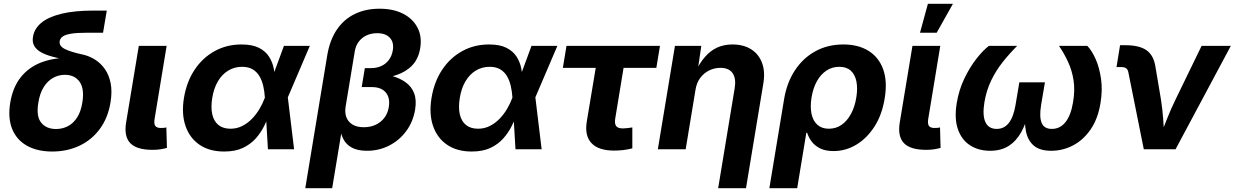

<svg xmlns="http://www.w3.org/2000/svg" viewBox="-20 -783 6476 1007"><path d="M253.9 11.7Q175.8 11.7 121.6 -18.6Q67.4 -48.8 43.9 -106.4Q20.5 -164.1 33.7 -244.6Q47.4 -326.2 88.9 -377.9Q130.4 -429.7 193.8 -454.6Q257.3 -479.5 335 -479.5L333 -468.3Q292 -476.1 256.8 -485.4Q221.7 -494.6 196.8 -508.1Q171.9 -521.5 159.9 -541.7Q147.9 -562 153.3 -591.8Q160.6 -633.8 197.5 -664.1Q234.4 -694.3 302.5 -710.9Q370.6 -727.5 471.2 -727.5H540L520.5 -611.3H435.5Q382.3 -611.3 352.1 -606.2Q321.8 -601.1 308.6 -591.3Q295.4 -581.5 293 -567.4Q291 -554.7 297.4 -544.7Q303.7 -534.7 318.8 -526.6Q334 -518.6 358.6 -511Q383.3 -503.4 417.5 -496.1Q450.7 -488.3 480.2 -469.2Q509.8 -450.2 531 -419.4Q552.2 -388.7 560.5 -345.5Q568.8 -302.2 559.6 -246.1Q546.4 -165 503.9 -107.2Q461.4 -49.3 397 -18.8Q332.5 11.7 253.9 11.7ZM273.9 -106.4Q308.6 -106.4 336.9 -121.6Q365.2 -136.7 385 -167.7Q404.8 -198.7 412.1 -247.1Q423.3 -317.4 397.5 -354Q371.6 -390.6 320.3 -390.6Q286.6 -390.6 257.8 -374.3Q229 -357.9 209 -325.9Q189 -293.9 181.2 -245.1Q168.9 -173.3 195.8 -139.9Q222.7 -106.4 273.9 -106.4Z M780.3 2.9Q696.3 2.9 662.8 -32.7Q629.4 -68.4 641.6 -141.6L708 -542.5H854L791 -160.6Q786.6 -135.3 793.9 -123.5Q801.3 -111.8 823.7 -111.8Q834.5 -111.8 841.1 -112.5Q847.7 -113.3 852.5 -114.7L855.5 -7.3Q844.2 -3.9 824.5 -0.5Q804.7 2.9 780.3 2.9Z M1155.8 11.7Q1078.6 11.7 1026.6 -23.7Q974.6 -59.1 952.9 -122.6Q931.2 -186 944.8 -269.5Q959 -354.5 1000.7 -417.2Q1042.5 -480 1105.7 -514.9Q1168.9 -549.8 1246.6 -549.8Q1303.7 -549.8 1338.4 -532Q1373 -514.2 1391.1 -485.6Q1409.2 -457 1415.8 -423.8Q1422.4 -390.6 1423.3 -360.4H1468.8L1489.3 -274.4L1522.5 0H1385.3L1369.1 -272.5Q1367.2 -303.7 1360.6 -332.3Q1354 -360.8 1340.8 -383.3Q1327.6 -405.8 1305.4 -419.2Q1283.2 -432.6 1250 -432.6Q1210 -432.6 1177.5 -413.1Q1145 -393.6 1123.3 -357.2Q1101.6 -320.8 1093.3 -270Q1085 -219.7 1093.3 -183.3Q1101.6 -147 1125.7 -127.4Q1149.9 -107.9 1189 -107.9Q1222.2 -107.9 1250.2 -122.1Q1278.3 -136.2 1301 -159.4Q1323.7 -182.6 1340.8 -211.4Q1357.9 -240.2 1368.7 -269.5L1469.2 -542.5H1605L1488.3 -269.5L1439.9 -187.5H1395Q1382.8 -157.2 1365.7 -122.6Q1348.6 -87.9 1321.8 -57.4Q1294.9 -26.9 1254.6 -7.6Q1214.4 11.7 1155.8 11.7Z M1581.1 204.1 1696.3 -492.7Q1709.5 -572.3 1746.3 -627Q1783.2 -681.6 1840.3 -709.5Q1897.5 -737.3 1970.7 -737.3Q2042.5 -737.3 2093.8 -711.2Q2145 -685.1 2169.4 -638.7Q2193.8 -592.3 2184.1 -531.2Q2174.8 -474.6 2142.3 -440.4Q2109.9 -406.2 2057.9 -388.9Q2005.9 -371.6 1937.5 -365.2L1943.4 -400.9Q1993.7 -396.5 2036.1 -384.5Q2078.6 -372.6 2108.6 -350.6Q2138.7 -328.6 2152.1 -293.7Q2165.5 -258.8 2157.2 -208Q2146.5 -144 2110.6 -95.5Q2074.7 -46.9 2021.2 -19.5Q1967.8 7.8 1904.3 7.8Q1856.9 7.8 1826.2 -8.3Q1795.4 -24.4 1779.8 -55.4Q1764.2 -86.4 1762.7 -130.9L1777.8 -131.8L1722.2 204.1ZM1888.2 -115.7Q1922.9 -115.7 1950.4 -128.7Q1978 -141.6 1995.8 -165Q2013.7 -188.5 2019 -220.7Q2027.3 -269.5 2003.4 -297.9Q1979.5 -326.2 1931.2 -326.2H1877L1893.6 -425.8H1926.8Q1956.5 -425.8 1980.5 -437Q2004.4 -448.2 2019.8 -469Q2035.2 -489.7 2040 -518.1Q2047.4 -560.1 2025.1 -584.5Q2002.9 -608.9 1958 -608.9Q1926.8 -608.9 1902.1 -597.2Q1877.4 -585.4 1861.6 -564.5Q1845.7 -543.5 1840.8 -514.2L1792.5 -222.7Q1787.6 -191.4 1796.9 -167.5Q1806.2 -143.6 1829.1 -129.6Q1852.1 -115.7 1888.2 -115.7Z M2454.1 11.7Q2377 11.7 2325 -23.7Q2272.9 -59.1 2251.2 -122.6Q2229.5 -186 2243.2 -269.5Q2257.3 -354.5 2299.1 -417.2Q2340.8 -480 2404.1 -514.9Q2467.3 -549.8 2544.9 -549.8Q2602.1 -549.8 2636.7 -532Q2671.4 -514.2 2689.5 -485.6Q2707.5 -457 2714.1 -423.8Q2720.7 -390.6 2721.7 -360.4H2767.1L2787.6 -274.4L2820.8 0H2683.6L2667.5 -272.5Q2665.5 -303.7 2658.9 -332.3Q2652.3 -360.8 2639.2 -383.3Q2626 -405.8 2603.8 -419.2Q2581.5 -432.6 2548.3 -432.6Q2508.3 -432.6 2475.8 -413.1Q2443.4 -393.6 2421.6 -357.2Q2399.9 -320.8 2391.6 -270Q2383.3 -219.7 2391.6 -183.3Q2399.9 -147 2424.1 -127.4Q2448.2 -107.9 2487.3 -107.9Q2520.5 -107.9 2548.6 -122.1Q2576.7 -136.2 2599.4 -159.4Q2622.1 -182.6 2639.2 -211.4Q2656.2 -240.2 2667 -269.5L2767.6 -542.5H2903.3L2786.6 -269.5L2738.3 -187.5H2693.4Q2681.2 -157.2 2664.1 -122.6Q2647 -87.9 2620.1 -57.4Q2593.3 -26.9 2553 -7.6Q2512.7 11.7 2454.1 11.7Z M3201.2 6.8Q3119.1 6.8 3082.3 -32.2Q3045.4 -71.3 3057.6 -146L3104.5 -427.2H2932.1L2951.2 -542.5H3441.4L3422.4 -427.2H3250.5L3206.5 -159.7Q3202.6 -134.3 3211.7 -121.8Q3220.7 -109.4 3248 -109.4Q3256.8 -109.4 3272 -111.3Q3287.1 -113.3 3296.4 -114.7V-4.9Q3271.5 1.5 3247.6 4.2Q3223.6 6.8 3201.2 6.8Z M3627.9 -313 3576.2 0H3430.2L3520 -542.5H3658.2L3638.2 -406.2L3627.4 -406.7Q3649.9 -452.6 3677.5 -484.6Q3705.1 -516.6 3740.7 -533.2Q3776.4 -549.8 3821.8 -549.8Q3878.9 -549.8 3918.7 -525.1Q3958.5 -500.5 3976.3 -454.3Q3994.1 -408.2 3983.4 -344.2L3892.6 204.1H3746.6L3833 -318.8Q3841.8 -370.1 3822.8 -398.7Q3803.7 -427.2 3758.3 -427.2Q3727.5 -427.2 3700 -413.8Q3672.4 -400.4 3653.1 -375Q3633.8 -349.6 3627.9 -313Z M4015.1 204.1 4092.3 -262.2Q4106.4 -348.6 4148.7 -413.3Q4190.9 -478 4255.9 -513.9Q4320.8 -549.8 4403.3 -549.8Q4481.9 -549.8 4535.6 -516.1Q4589.4 -482.4 4612.1 -419.4Q4634.8 -356.4 4620.1 -267.6Q4606.4 -181.6 4566.7 -119.6Q4526.9 -57.6 4471.2 -24.2Q4415.5 9.3 4352.1 9.3Q4308.6 9.3 4280.5 -5.1Q4252.4 -19.5 4236.6 -41.3Q4220.7 -63 4213.4 -86.4H4209L4161.1 204.1ZM4327.1 -107.9Q4365.2 -107.9 4394.5 -128.7Q4423.8 -149.4 4443.6 -186.3Q4463.4 -223.1 4471.2 -272Q4479 -319.8 4471.7 -356Q4464.4 -392.1 4442.1 -412.4Q4419.9 -432.6 4381.8 -432.6Q4344.2 -432.6 4314.5 -412.8Q4284.7 -393.1 4264.6 -357.2Q4244.6 -321.3 4236.3 -272Q4228.5 -222.7 4236.3 -185.8Q4244.1 -148.9 4267.1 -128.4Q4290 -107.9 4327.1 -107.9Z M4837.9 2.9Q4753.9 2.9 4720.5 -32.7Q4687 -68.4 4699.2 -141.6L4765.6 -542.5H4911.6L4848.6 -160.6Q4844.2 -135.3 4851.6 -123.5Q4858.9 -111.8 4881.3 -111.8Q4892.1 -111.8 4898.7 -112.5Q4905.3 -113.3 4910.2 -114.7L4913.1 -7.3Q4901.9 -3.9 4882.1 -0.5Q4862.3 2.9 4837.9 2.9ZM4805.2 -611.3 4846.7 -763.2H4978L4892.6 -611.3Z M5172.9 7.8Q5112.8 7.8 5068.4 -20.5Q5023.9 -48.8 5004.2 -104.7Q4984.4 -160.6 4998 -243.2Q5009.3 -311.5 5037.6 -370.6Q5065.9 -429.7 5100.8 -474.4Q5135.7 -519 5166.5 -542.5H5314.9Q5274.4 -502 5239.3 -457.8Q5204.1 -413.6 5179 -361.8Q5153.8 -310.1 5143.1 -247.1Q5131.8 -177.7 5148.4 -142.3Q5165 -106.9 5207.5 -106.9Q5247.1 -106.9 5271.5 -138.7Q5295.9 -170.4 5306.2 -232.4L5326.2 -351.1H5460.4L5440.4 -232.4Q5430.2 -170.4 5443.1 -138.7Q5456.1 -106.9 5496.6 -106.9Q5540 -106.9 5568.4 -142.6Q5596.7 -178.2 5607.9 -246.6Q5618.7 -310.1 5610.6 -361.8Q5602.5 -413.6 5582 -458Q5561.5 -502.4 5534.2 -542.5H5682.6Q5706.1 -518.6 5726.1 -473.9Q5746.1 -429.2 5754.6 -370.1Q5763.2 -311 5752 -243.2Q5738.8 -160.6 5700.4 -104.7Q5662.1 -48.8 5608.2 -20.5Q5554.2 7.8 5493.2 7.8Q5434.1 7.8 5402.6 -18.8Q5371.1 -45.4 5361.3 -92.5Q5351.6 -139.6 5356.9 -201.7H5377.9Q5362.8 -139.2 5337.2 -91.8Q5311.5 -44.4 5271.2 -18.3Q5231 7.8 5172.9 7.8Z M5979 0 5897.9 -404.3Q5895 -418.5 5886.5 -424.8Q5877.9 -431.2 5861.3 -431.2H5835.9L5854.5 -545.9H5882.3Q5956.5 -545.9 5994.1 -518.8Q6031.7 -491.7 6040.5 -430.2L6068.8 -262.2Q6077.1 -210 6080.8 -156.5Q6084.5 -103 6087.9 -46.9H6056.6Q6078.6 -103.5 6099.6 -156.7Q6120.6 -210 6146 -262.2L6282.2 -542.5H6435.5L6145.5 0Z"/></svg>

Font: Inter 16pt
Style: Bold Italic
Weight: 700
Italic angle: -9.3988°
Version: Version 4.001;git-66647c0bb